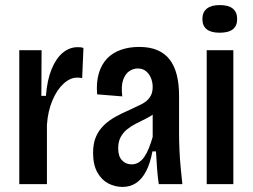

<svg xmlns="http://www.w3.org/2000/svg" viewBox="-20 -726 996 757"><path d="M56 0V-316V-528H144L143 -348H161Q166 -411 183.5 -453.5Q201 -496 227.5 -518Q254 -540 286 -540Q292 -540 297.5 -539.5Q303 -539 309 -537L304 -418Q300 -419 294.5 -419.5Q289 -420 284 -420Q257 -420 231 -396.5Q205 -373 187 -331Q169 -289 165 -234V0Z M463 11Q434 11 407.5 -2.5Q381 -16 364 -46Q347 -76 347 -123Q347 -160 358 -186Q369 -212 389 -231.5Q409 -251 436 -266Q463 -281 494 -294Q520 -306 539.5 -316Q559 -326 570.5 -342Q582 -358 582 -383Q582 -401 575.5 -417.5Q569 -434 556 -445Q543 -456 523 -456Q506 -456 490.5 -446Q475 -436 466 -412.5Q457 -389 462 -346L363 -354Q359 -401 369.5 -436.5Q380 -472 402 -495Q424 -518 456.5 -529.5Q489 -541 529 -541Q571 -541 601 -528Q631 -515 649.5 -490.5Q668 -466 677 -430.5Q686 -395 686 -348V-199Q686 -172 687.5 -136Q689 -100 692.5 -64Q696 -28 699 0H606Q601 -33 599 -65Q597 -97 595 -129H581Q572 -81 555.5 -50Q539 -19 516 -4Q493 11 463 11ZM499 -78Q514 -78 526.5 -85.5Q539 -93 549 -107.5Q559 -122 567 -142Q575 -162 582 -186V-298L613 -305Q605 -290 589 -278.5Q573 -267 554 -257.5Q535 -248 516 -238.5Q497 -229 481 -216Q465 -203 455.5 -185Q446 -167 446 -141Q446 -110 461 -94Q476 -78 499 -78Z M795 0V-528H900V0ZM846 -597Q812 -597 795 -610.5Q778 -624 778 -651Q778 -678 795.5 -692Q813 -706 846 -706Q881 -706 898 -692Q915 -678 915 -651Q915 -624 898 -610.5Q881 -597 846 -597Z"/></svg>

Font: Bricolage Grotesque Condensed Medium
Style: Regular
Weight: 500
Width: 3
Designer: Mathieu Triay
Foundry: Atelier Triay
Version: Version 1.000;gftools[0.9.30]